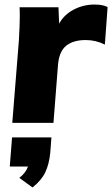

<svg xmlns="http://www.w3.org/2000/svg" viewBox="-20 -540 493 844"><path d="M453 -509 441 -344Q401 -364 357 -364Q302 -364 271 -339Q240 -314 235 -255L215 0H34L63 -362Q67 -432 67 -467Q67 -495 66 -508H237L240 -436Q261 -475 303.5 -497.5Q346 -520 395 -520Q433 -520 453 -509ZM206 64 201 131Q196 182 179 217.5Q162 253 123 284L65 242Q94 219 103 192H23L33 64Z"/></svg>

Font: Muli Black
Style: Italic
Weight: 900
Italic angle: -4.541°
Designer: Vernon Adams
Foundry: Vernon Adams
Version: Version 2.001